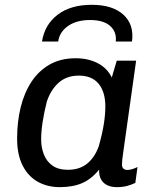

<svg xmlns="http://www.w3.org/2000/svg" viewBox="-20 -761 640 791"><path d="M226.2 10Q176 10 136.2 -11.9Q96.5 -33.8 73.5 -78.5Q50.5 -123.2 50.5 -190.8Q50.5 -258.8 65.1 -318.6Q79.8 -378.5 109.5 -423.9Q139.2 -469.2 184.5 -495.1Q229.8 -521 292 -521Q343 -521 382.4 -500.8Q421.8 -480.5 440.5 -441.8L461 -511H540.8L488.5 -139.2Q484.5 -113 483.5 -101.8Q482.5 -90.5 482.5 -82.8Q482.5 -72 488.6 -66.4Q494.8 -60.8 504 -60.8Q513.5 -60.8 524.6 -64.1Q535.8 -67.5 546.5 -73L537.5 -7.5Q522 0 503.4 5Q484.8 10 462.5 10Q425.5 10 406.1 -9Q386.8 -28 388.5 -62.5Q357.8 -24.2 319.4 -7.1Q281 10 226.2 10ZM259.8 -61.5Q308.2 -61.5 339.8 -87.5Q371.2 -113.5 387.2 -159.5Q401.5 -210.2 407.8 -250.1Q414 -290 414 -322.5Q414 -382 386.4 -415.8Q358.8 -449.5 304.8 -449.5Q255 -449.5 222.4 -420.9Q189.8 -392.2 173 -343Q161.5 -297 155.5 -257.8Q149.5 -218.5 149.5 -186.5Q149.5 -153.8 160.6 -125Q171.8 -96.2 195.9 -78.9Q220 -61.5 259.8 -61.5ZM153 -589.8Q164 -659.8 217.6 -700.5Q271.2 -741.2 357.8 -741.2Q443.8 -741.2 488.5 -700.4Q533.2 -659.5 523.8 -589.8H457Q461.2 -629.2 434 -653.9Q406.8 -678.5 350.8 -678.5Q295.5 -678.5 260.2 -653.9Q225 -629.2 219.8 -589.8Z"/></svg>

Font: Chivo Mono Medium
Style: Italic
Weight: 500
Italic angle: -8.05°
Monospace: yes
Designer: Hector Gatti
Foundry: Omnibus-Type
Version: Version 1.008